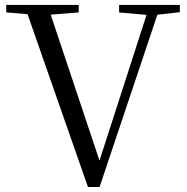

<svg xmlns="http://www.w3.org/2000/svg" viewBox="-20 -748 754 775"><path d="M335 6.7 78.1 -728H171.6L391.2 -70.9H372.8L377 -85.6L584.4 -728H628.4L382 6.7ZM5.2 -698V-728H297.6V-697.8L157.9 -686.9H136.9ZM460.8 -697.8V-728H706V-698.8L598.5 -686.9H581.9Z"/></svg>

Font: Noto Serif KR
Style: Regular
Weight: 200
Designer: Ryoko NISHIZUKA 西塚涼子 (kana & ideographs); Frank Grießhammer (Latin, Greek & Cyrillic); Wenlong ZHANG 张文龙 (bopomofo); San
Foundry: Adobe
Version: Version 2.001;hotconv 1.1.0;makeotfexe 2.6.0